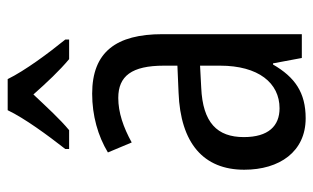

<svg xmlns="http://www.w3.org/2000/svg" viewBox="-178 -628 816 500"><g transform="rotate(-90 230.0 -378.0)"><path d="M274 -766H193C172 -722 128 -662 92 -616V-606H141C169 -629 201 -664 234 -699C265 -664 296 -631 326 -606H377V-616C342 -659 296 -721 274 -766ZM236 -546C179 -546 126 -531 83 -505L109 -443C149 -465 187 -478 225 -478C282 -478 309 -443 309 -359V-324L239 -321C107 -316 38 -256 38 -150C38 -58 85 10 172 10C239 10 279 -18 312 -75H315L329 0H391V-363C391 -483 345 -546 236 -546ZM252 -262 309 -265V-213C309 -113 264 -58 198 -58C152 -58 123 -87 123 -151C123 -220 160 -258 252 -262Z"/></g></svg>

Font: Noto Sans Gurmukhi UI Condensed
Style: Regular
Weight: 400
Width: 3
Designer: Jelle Bosma - Monotype Design Team
Foundry: Monotype Imaging Inc.
Version: Version 2.004